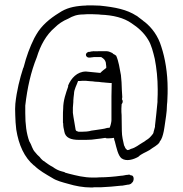

<svg xmlns="http://www.w3.org/2000/svg" viewBox="-20 -660 812 851"><path d="M47 -177C47 -162 48 -139 49 -118L52 -86C63 -17 88 38 131 74H132C154 96 183 112 212 129C230 141 257 148 283 155C313 164 348 171 385 171C389 171 394 171 397 170H428C456 169 489 166 516 163H521L538 160C544 159 547 158 552 158C558 156 561 155 564 151V150H565C575 143 576 117 561 117H559C556 114 552 113 546 115H544C538 115 526 119 516 119C488 123 451 126 422 126C412 127 402 127 392 127C351 127 318 118 286 110L268 105V104C264 102 259 101 255 100C239 96 226 89 214 80C198 72 187 63 173 53H172C169 50 162 45 156 36C148 29 142 23 136 15C123 2 120 -18 111 -32L110 -33C97 -69 92 -109 92 -159V-192C101 -271 117 -342 143 -406C159 -459 185 -506 223 -538C239 -554 258 -567 282 -577C303 -589 321 -596 350 -596C354 -596 359 -597 365 -597H390C399 -597 408 -596 417 -596C421 -596 424 -595 425 -595C482 -593 529 -581 563 -557C592 -538 618 -515 636 -485C651 -462 659 -428 666 -399C674 -358 679 -311 679 -264C679 -249 679 -233 678 -217V-208C674 -171 672 -141 667 -103V-98C665 -89 663 -83 661 -76C661 -73 659 -68 658 -67C648 -54 641 -46 627 -38C623 -35 617 -30 612 -28C596 -19 581 -5 560 0C558 1 552 5 546 5H544L543 4C535 -1 534 -8 531 -14L530 -15C526 -33 520 -56 520 -80C520 -104 519 -124 519 -150C518 -158 518 -168 518 -179C518 -185 519 -190 519 -196V-198C523 -203 527 -211 521 -219V-221C521 -224 521 -226 522 -229L520 -263C520 -284 518 -307 516 -327C510 -359 506 -388 495 -413C492 -416 486 -419 482 -421L478 -425C471 -428 462 -433 453 -433H417C412 -433 402 -432 394 -433C392 -433 391 -432 385 -432C383 -431 379 -431 377 -430H372C352 -423 361 -401 380 -405H381C382 -405 385 -406 389 -406C390 -406 393 -407 396 -407H429L430 -406C440 -400 446 -394 449 -383V-382C449 -380 450 -378 450 -373C451 -370 451 -365 451 -361V-359C441 -351 433 -346 425 -337H422C403 -339 382 -341 361 -343C322 -343 295 -313 282 -281V-276C272 -247 260 -215 260 -178C259 -167 259 -156 259 -145V-116L260 -113V-112C260 -100 262 -90 265 -78V-77C270 -49 294 -40 331 -40H360C368 -40 375 -41 386 -41C398 -43 414 -44 427 -46L447 -49C449 -47 451 -47 455 -47H464C471 -47 478 -48 485 -49C486 -42 487 -37 490 -30V-29C496 -7 503 30 519 42C540 57 572 47 593 35C607 21 625 16 643 5C658 -7 680 -16 688 -31V-33C697 -42 702 -60 706 -79L709 -97C713 -129 720 -161 720 -194V-195C721 -204 722 -213 722 -223C723 -238 723 -253 723 -267C723 -336 712 -402 695 -453C681 -500 654 -537 620 -564H619C612 -571 602 -577 591 -586C589 -587 587 -590 586 -590H585C542 -618 491 -628 423 -635C413 -635 403 -636 393 -636H365C360 -635 354 -635 349 -635C305 -632 273 -624 242 -603C201 -578 164 -547 141 -507C138 -501 135 -496 132 -491C112 -451 97 -410 85 -363V-362L83 -359C68 -313 54 -258 48 -200C48 -194 47 -185 47 -177ZM52 -90V-91ZM132 -495V-496ZM141 -511V-512ZM143 -406V-407ZM222 -538H223ZM303 -160V-183C304 -191 304 -197 305 -208V-214C306 -224 306 -232 308 -244C308 -264 321 -285 326 -301H334C342 -302 349 -302 355 -302C359 -302 362 -302 369 -301C373 -301 378 -300 381 -300C389 -300 393 -299 401 -298C406 -298 412 -297 418 -297H419C423 -296 427 -296 434 -295C437 -295 440 -295 446 -294L458 -293C463 -293 467 -292 470 -292H475V-287C475 -268 474 -251 474 -233V-127C474 -120 470 -102 466 -94L455 -93C440 -88 423 -87 406 -84L385 -81C373 -77 355 -76 341 -76H328C326 -78 316 -78 316 -84L315 -85V-86C312 -109 306 -134 303 -160ZM422 -640H423ZM516 -328V-329ZM678 -220Z"/></svg>

Font: Scribbler
Style: Lt
Weight: 300
Designer: Mew Too
Foundry: Cannot Into Space Fonts
Version: Version 1.001